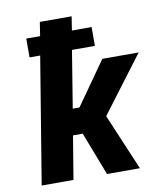

<svg xmlns="http://www.w3.org/2000/svg" viewBox="-82 -805 765 874"><g transform="rotate(-10 300.0 -367.5)"><path d="M342 0 265 -200H220L187 0H40L136 -584H87V-671H151L161 -735H308L298 -671H389V-584H283L240 -320H271L412 -520H580L384 -260L494 0Z"/></g></svg>

Font: Iosevka Heavy Extended Oblique
Style: Regular
Weight: 900
Width: 7
Italic angle: -9°
Monospace: yes
Designer: Belleve Invis
Foundry: Belleve Invis
Version: Version 32.5.0; ttfautohint (v1.8.4)